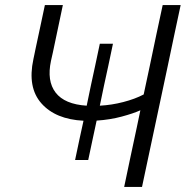

<svg xmlns="http://www.w3.org/2000/svg" viewBox="-20 -733 728 753"><path d="M274.5 -105.5Q284 -150.5 292.5 -190.8Q301 -231 307.5 -259.5Q198 -265 142.5 -327.5Q87 -390 111 -501Q113 -511.5 115.2 -521Q117.5 -530.5 119.5 -542Q130 -590 138.2 -629.2Q146.5 -668.5 156 -713H226.5Q216 -663.5 207 -620.5Q198 -577.5 187.5 -528L180 -494.5Q163 -415.5 198.2 -369.8Q233.5 -324 320 -318.5L336.5 -398Q344.5 -434 353.2 -475.2Q362 -516.5 371.5 -561.5H423Q413.5 -516.5 404.8 -475.2Q396 -434 388 -398L371.5 -318.5Q418 -321 463.5 -332.8Q509 -344.5 543.5 -362.5L567 -472.5Q581 -540.5 593.2 -597.5Q605.5 -654.5 618 -713H688.5Q676 -654.5 663.8 -597.5Q651.5 -540.5 637.5 -472.5L587.5 -237.5Q573.5 -171 561.5 -115.5Q549.5 -60 537 0H467Q479 -58.5 490.8 -113.2Q502.5 -168 516.5 -233.5L530.5 -300.5Q503 -288 457.5 -275.8Q412 -263.5 359 -260Q351.5 -225.5 343.2 -186.5Q335 -147.5 326 -105.5Z"/></svg>

Font: Commissioner Light
Style: Italic
Weight: 300
Italic angle: -12°
Designer: Kostas Bartsokas
Foundry: Kostas Bartsokas
Version: Version 1.000; ttfautohint (v1.8.3)